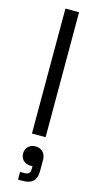

<svg xmlns="http://www.w3.org/2000/svg" viewBox="-145 -740 533 1039"><g transform="rotate(15 122.0 -220.0)"><path d="M83.5 0V-700H160V0ZM75.2 260.5V217.2H98.5Q117 217.2 124.5 209.8Q132 202.2 132 185.2V170.2H121.2Q96.8 170.2 80.9 155.4Q65 140.5 65 116.2Q65 92.5 80.8 77.2Q96.5 62 121.5 62Q146 62 162.2 78Q178.5 94 178.5 123.2V186.8Q178.5 223.5 159.9 242Q141.2 260.5 102.2 260.5Z"/></g></svg>

Font: Space 7353
Style: Regular
Weight: 400
Designer: Christine Claussen + Ruben Lyon  (Space 7353)
Version: Version 1.000;FEAKit 1.0